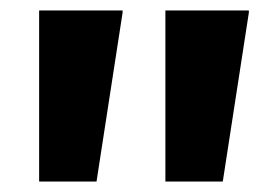

<svg xmlns="http://www.w3.org/2000/svg" viewBox="-20 -828 530 368"><path d="M215 -808V-804L165 -480H55V-808ZM457 -808V-804L407 -480H297V-808Z"/></svg>

Font: Encode Sans Wide
Style: ExtraBold
Weight: 800
Designer: Pablo Impallari, Andres Torresi
Foundry: Pablo Impallari, Andres Torresi
Version: Version 1.000; ttfautohint (v1.00) -l 8 -r 50 -G 200 -x 14 -